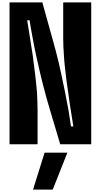

<svg xmlns="http://www.w3.org/2000/svg" viewBox="-20 -1210 845 1610"><path d="M295 -291V0H60V-1190H335L424 -870Q436 -829 449 -778.5Q462 -728 474 -677.5Q486 -627 494 -588Q512 -505 526 -434Q540 -363 554 -288Q560 -252 565 -218Q570 -183 575 -150H595Q587 -203 580 -245.5Q573 -288 566 -333Q559 -378 551 -440Q544 -484 537 -539.5Q530 -595 524 -649.5Q518 -704 516 -746Q513 -783 511.5 -818.5Q510 -854 510 -887V-1190H745V0H485L393 -309Q383 -341 370 -389Q357 -437 342.5 -491.5Q328 -546 316 -599Q299 -672 282 -749.5Q265 -827 252 -902Q245 -938 239 -973Q233 -1008 228 -1040H208Q218 -975 230 -902.5Q242 -830 254 -749Q264 -671 274 -591.5Q284 -512 290 -436Q292 -398 293.5 -361.5Q295 -325 295 -291ZM257 380 354 70H545L422 380Z"/></svg>

Font: Boldonse
Style: Regular
Weight: 400
Designer: Universitype Foundry
Foundry: Universitype Foundry
Version: Version 1.000; ttfautohint (v1.8.4.7-5d5b)